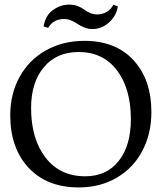

<svg xmlns="http://www.w3.org/2000/svg" viewBox="-20 -801 715 841"><path d="M325.2 20Q185.5 20 105.2 -66.2Q24.9 -152.3 24.9 -295.9Q24.9 -389.6 65.7 -463.9Q106.4 -538.1 180.7 -580.1Q254.9 -622.1 350.1 -622.1Q486.8 -622.1 564.9 -537.1Q643.1 -452.1 643.1 -310.1Q643.1 -215.3 603.5 -140.1Q564 -64.9 491.2 -22.5Q418.5 20 325.2 20ZM116.2 -328.1Q116.2 -192.9 179.4 -110.8Q242.7 -28.8 353 -28.8Q447.3 -28.8 500.2 -96.2Q553.2 -163.6 553.2 -278.8Q553.2 -412.6 492.4 -492.9Q431.6 -573.2 324.2 -573.2Q227.5 -573.2 171.9 -506.3Q116.2 -439.5 116.2 -328.1ZM170.9 -685.1Q178.7 -732.9 211.7 -756.8Q244.6 -780.8 284.2 -780.8Q303.7 -780.8 320.8 -774.2Q337.9 -767.6 348.4 -759.3Q358.9 -751 374 -744.4Q389.2 -737.8 404.8 -737.8Q428.2 -737.8 447.3 -748.8Q466.3 -759.8 476.1 -779.8L496.1 -773.9Q490.7 -732.9 458.3 -703.4Q425.8 -673.8 384.8 -673.8Q366.2 -673.8 348.9 -680.7Q331.5 -687.5 320.3 -695.8Q309.1 -704.1 293.2 -710.9Q277.3 -717.8 261.2 -717.8Q213.9 -717.8 190.9 -679.2Z"/></svg>

Font: Halibut
Style: Regular
Weight: 400
Designer: Matteo Maggi
Foundry: Collletttivo
Version: Version 3.080 | FøM Fix